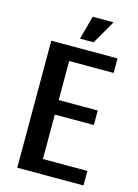

<svg xmlns="http://www.w3.org/2000/svg" viewBox="-130 -951 736 1022"><g transform="rotate(15 237.5 -440.0)"><path d="M215 -750 250 -880H365L290 -750ZM70 0V-700H435V-620H190V-405H405V-325H190V-80H435V0Z"/></g></svg>

Font: Cuprum
Style: Bold
Weight: 700
Designer: Jovanny Lemonad
Foundry: Jovanny Lemonad
Version: Version 2.000